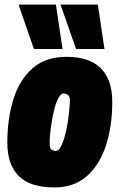

<svg xmlns="http://www.w3.org/2000/svg" viewBox="-20 -809 520 838"><path d="M216 9Q112 9 62 -40.5Q12 -90 12 -186Q12 -291 38.5 -376Q65 -461 122 -511Q179 -561 270 -561Q370 -561 420 -511Q470 -461 470 -365Q470 -260 443 -175.5Q416 -91 360 -41Q304 9 216 9ZM224 -150Q235 -150 245 -168Q255 -186 262.5 -213.5Q270 -241 275 -272Q280 -303 282.5 -330Q285 -357 285 -373Q284 -390 275.5 -395.5Q267 -401 257 -401Q246 -401 236 -383Q226 -365 218.5 -337.5Q211 -310 206 -279Q201 -248 198.5 -221Q196 -194 197 -178Q197 -161 205.5 -155.5Q214 -150 224 -150ZM128 -595 61 -789H224L253 -595ZM312 -595 244 -789H407L436 -595Z"/></svg>

Font: Georama Semi Condensed Black
Style: Italic
Weight: 900
Width: 4
Italic angle: -9°
Designer: Jean-Baptiste Levee
Foundry: Production Type
Version: Version 1.000